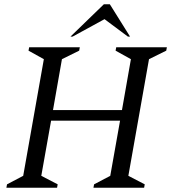

<svg xmlns="http://www.w3.org/2000/svg" viewBox="-20 -882 814 902"><path d="M10 0 13 -16 89 -56 186 -604 114 -644 117 -660H355L352 -644L271 -604L229 -365H553L595 -604L523 -644L526 -660H764L761 -644L680 -604L583 -56L660 -16L657 0H419L422 -16L498 -56L544 -315H220L174 -56L251 -16L248 0ZM311 -710 468 -862H496L591 -710H581L471 -792L321 -710Z"/></svg>

Font: Spectral
Style: Italic
Weight: 400
Italic angle: -10°
Designer: Jean-Baptiste Levee
Foundry: Production Type
Version: Version 2.001